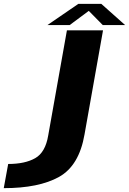

<svg xmlns="http://www.w3.org/2000/svg" viewBox="-204 -747 670 997"><path d="M-184.5 230Q-2.5 230 102.2 171.8Q207 113.5 235 -49.5L331 -589.5H143.5L46.5 -44.5Q32 44 -21 74.2Q-74 104.5 -161.5 104.5ZM42.5 -617H158L257 -690.5L329.5 -617H445.5L322 -727H203Z"/></svg>

Font: Anybody Expanded
Style: Bold Italic
Weight: 700
Width: 7
Italic angle: -10°
Version: Version 1.113;gftools[0.9.25]